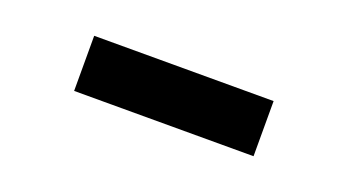

<svg xmlns="http://www.w3.org/2000/svg" viewBox="-26 -470 653 360"><g transform="rotate(20 300.0 -290.0)"><path d="M121 -235V-345H479V-235Z"/></g></svg>

Font: M PLUS Code Latin Expanded SemiBold
Style: Regular
Weight: 600
Width: 7
Designer: Coji Morishita
Foundry: UNDERFOREST DESIGN
Version: Version 1.002; ttfautohint (v1.8.3)